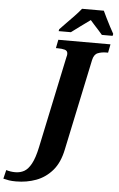

<svg xmlns="http://www.w3.org/2000/svg" viewBox="-223 -978 781 1265"><g transform="rotate(5 167.0 -345.5)"><path d="M-68 240Q-95 240 -114 237Q-133 234 -152 229L-138 171Q-109 180 -78 180Q-45 180 -19 165.5Q7 151 28 112Q49 73 64 2L192 -604Q196 -617 196 -626Q196 -647 177.5 -652.5Q159 -658 130 -658H118L129 -714H474L463 -658H451Q420 -658 395 -648Q370 -638 362 -600L235 1Q217 90 172 142Q127 194 65 217Q3 240 -68 240ZM129 -784Q147 -803 172 -828.5Q197 -854 222.5 -880.5Q248 -907 267 -931H411Q420 -911 433.5 -884Q447 -857 461 -830Q475 -803 486 -784L483 -771H412Q403 -782 388 -798.5Q373 -815 357.5 -832Q342 -849 331 -862Q300 -840 265.5 -814.5Q231 -789 207 -771H126Z"/></g></svg>

Font: Noto Serif SemiCondensed ExtraBold
Style: Italic
Weight: 800
Width: 4
Italic angle: -12°
Designer: Monotype Design Team
Foundry: Monotype Imaging Inc.
Version: Version 2.014; ttfautohint (v1.8.4.7-5d5b)